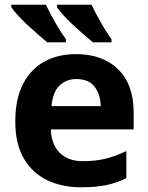

<svg xmlns="http://www.w3.org/2000/svg" viewBox="-20 -786 631 816"><path d="M303 -556Q416 -556 482 -491.5Q548 -427 548 -308V-236H196Q198 -173 233.5 -137Q269 -101 332 -101Q385 -101 428 -111.5Q471 -122 517 -144V-29Q477 -9 432.5 0.5Q388 10 325 10Q243 10 180 -20.5Q117 -51 81 -113Q45 -175 45 -269Q45 -365 77.5 -428.5Q110 -492 168 -524Q226 -556 303 -556ZM304 -450Q261 -450 232.5 -422Q204 -394 199 -335H408Q407 -385 382 -417.5Q357 -450 304 -450ZM369 -766Q385 -732 409 -690Q433 -648 454 -619V-606H375Q358 -620 335.5 -639.5Q313 -659 289.5 -681Q266 -703 248 -723Q230 -743 222 -756V-766ZM175 -766Q191 -732 215 -690Q239 -648 260 -619V-606H181Q164 -620 141.5 -639.5Q119 -659 95.5 -681Q72 -703 54 -723Q36 -743 28 -756V-766Z"/></svg>

Font: Noto IKEA Simplified Chinese
Style: Bold
Weight: 700
Designer: Monotype Design Team
Foundry: Monotype Imaging Inc.
Version: Version 1.100